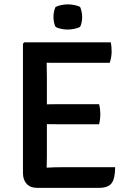

<svg xmlns="http://www.w3.org/2000/svg" viewBox="-20 -882 607 903"><path d="M88 -676.5 94.5 -683H199.5V-589Q199.5 -568 200 -554.2Q200.5 -540.5 200.5 -520V-147Q200.5 -133 200 -120.8Q199.5 -108.5 199.5 -93.5V1.5H153.5Q123 1.5 105.5 -17.2Q88 -36 88 -68.5ZM446 -392Q449 -381 450.5 -367.5Q452 -354 452 -344.5Q452 -335 450.5 -322Q449 -309 446 -297.5H263.5Q252 -297.5 233.5 -297.8Q215 -298 195.5 -298.2Q176 -298.5 161 -298.5V-390.5Q176 -391 195.5 -391.2Q215 -391.5 233.5 -391.8Q252 -392 263.5 -392ZM501 -683Q503.5 -670.5 504.2 -659Q505 -647.5 505 -638Q505 -628 502.8 -613.8Q500.5 -599.5 496 -586.5H263.5Q252 -586.5 233.5 -586.5Q215 -586.5 195.5 -587Q176 -587.5 161 -588V-683ZM521.5 -95.5Q521.5 -44.5 505.8 -21.5Q490 1.5 446 1.5H161V-91Q186 -92.5 210.5 -94Q235 -95.5 266.5 -95.5ZM231.5 -802.5Q231.5 -828 241 -849Q251 -854.5 267.2 -858Q283.5 -861.5 299 -861.5Q313.5 -861.5 331 -858Q348.5 -854.5 357 -849Q361 -839.5 363.8 -826.5Q366.5 -813.5 366.5 -802.5Q366.5 -776 357 -756Q349 -750.5 331.2 -746.8Q313.5 -743 299 -743Q283.5 -743 266.8 -746.5Q250 -750 241 -756Q231.5 -776 231.5 -802.5Z"/></svg>

Font: Signika Negative Light Medium
Style: Regular
Weight: 500
Version: Version 2.001